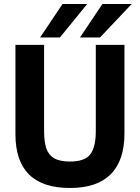

<svg xmlns="http://www.w3.org/2000/svg" viewBox="-20 -921 698 958"><path d="M57 -252V-697H200V-268Q200 -214 211 -181Q222 -148 250 -131.5Q278 -115 329 -115Q403 -115 430.5 -151Q458 -187 458 -267V-697H601V-257Q601 -120 532.5 -51.5Q464 17 329 17Q57 17 57 -252ZM491 -901H637L479 -734H379ZM292 -901H415L279 -734H180Z"/></svg>

Font: Hanken Grotesk ExtraBold
Style: Regular
Weight: 800
Designer: Alfredo Marco Pradil
Foundry: Hanken Design Co.
Version: Version 3.014